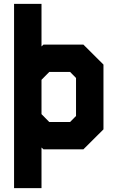

<svg xmlns="http://www.w3.org/2000/svg" viewBox="-20 -770 606 990"><path d="M52.5 200V-750H194V-530.5L204 -540H410L513.5 -437V-103L410 0H204L194 -9.5V200ZM234 -141H341.5L372 -172V-368L341.5 -399H234L194 -358.5V-181.5ZM124.5 116.5H124V-162.5L213.5 -73.5H376L444 -141.5V-405L376 -473H213.5L124 -384V-674.5H124.5ZM213.5 -73.5 124 -162.5V-384L213.5 -473H376L444 -405V-141.5L376 -73.5Z"/></svg>

Font: Tourney Black
Style: Regular
Weight: 900
Version: Version 1.015